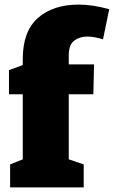

<svg xmlns="http://www.w3.org/2000/svg" viewBox="-20 -815 495 835"><path d="M24 0V-100L79 -122V-405H19V-510L79 -532V-558Q79 -679 145 -737Q211 -795 322 -795Q354 -795 386 -790Q418 -785 455 -775L428 -644Q412 -649 394 -652.5Q376 -656 359 -656Q327 -656 303 -638.5Q279 -621 279 -574V-535H389L386 -405H279V-122L344 -100V0Z"/></svg>

Font: Bitter Black
Style: Regular
Weight: 900
Designer: Sol Matas, and Bitter project Authors
Foundry: Sol Matas
Version: Version 2.001